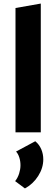

<svg xmlns="http://www.w3.org/2000/svg" viewBox="-20 -743 315 1078"><path d="M67 -698 209 -723V0H67ZM65 274Q80 255 87.5 231Q95 207 95 185Q95 161 88 140Q81 119 70 108L178 50Q200 68 211.5 94.5Q223 121 223 152Q223 200 194.5 245Q166 290 120 315Z"/></svg>

Font: Ysabeau Ultrabold
Style: Regular
Weight: 800
Designer: Christian Thalmann (Catharsis Fonts)
Version: Version 0.003